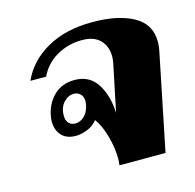

<svg xmlns="http://www.w3.org/2000/svg" viewBox="-88 -654 758 745"><g transform="rotate(-15 291.5 -282.0)"><path d="M305 -26Q305 -68 292 -116Q279 -164 257 -194Q240 -173 215.5 -163.5Q191 -154 170 -154Q133 -154 113 -175.5Q93 -197 93 -232Q93 -244 96 -257Q105 -303 137 -334Q169 -365 220 -365Q279 -365 309.5 -318Q340 -271 343 -200L382 -388Q385 -402 385 -416Q385 -456 360.5 -481.5Q336 -507 288 -507Q232 -507 186 -480.5Q140 -454 117 -406H54Q86 -478 161 -521Q236 -564 344 -564Q447 -564 509 -530Q571 -496 571 -425Q571 -405 567 -388L488 0H303Q305 -16 305 -26ZM238 -258Q240 -270 240 -274Q240 -293 229.5 -303.5Q219 -314 203 -314Q181 -314 162.5 -294.5Q144 -275 144 -241Q144 -222 154 -211.5Q164 -201 180 -201Q200 -201 216 -216Q232 -231 238 -258Z"/></g></svg>

Font: Trirong Black
Style: Italic
Weight: 900
Italic angle: -12°
Designer: Katatrad Team
Foundry: CadsonDemak
Version: Version 1.001